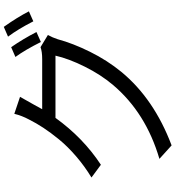

<svg xmlns="http://www.w3.org/2000/svg" viewBox="25 -906 949 1040"><g transform="rotate(-90 500.0 -385.5)"><path d="M765 -800Q810 -735 847 -663L793 -639Q750 -725 712 -777ZM875 -840Q928 -765 959 -704L905 -680Q862 -764 822 -817ZM496 -752Q489 -741 452 -674Q445 -660 429 -632H700Q741 -632 765 -641L831 -601Q817 -576 808 -548Q786 -466 740 -373Q694 -280 631 -203Q485 -26 233 69L160 3Q409 -70 560 -248Q616 -314 659.5 -401.5Q703 -489 719 -560H382Q274 -410 128 -314L59 -365Q120 -402 173.5 -448Q227 -494 265 -540.5Q303 -587 328.5 -626Q354 -665 373 -703Q394 -742 404 -783Z"/></g></svg>

Font: Noto Sans SC
Style: Regular
Weight: 400
Designer: Ryoko NISHIZUKA  (kana, bopomofo & ideographs); Paul D. Hunt (Latin, Greek & Cyrillic); Sandoll Communications , Soo-you
Foundry: Adobe
Version: Version 2.002;hotconv 1.0.116;makeotfexe 2.5.65601